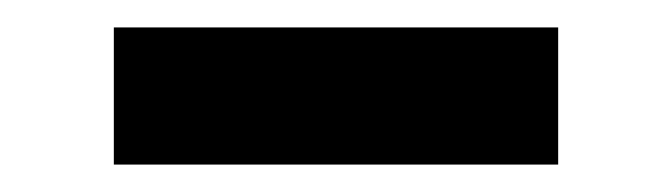

<svg xmlns="http://www.w3.org/2000/svg" viewBox="-20 -410 490 140"><path d="M63 -290V-390H387V-290Z"/></svg>

Font: Zed Sans Extended
Style: Bold
Weight: 700
Width: 7
Designer: Belleve Invis
Foundry: Belleve Invis
Version: Version 1.0.0; ttfautohint (v1.8.4)